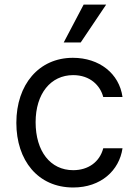

<svg xmlns="http://www.w3.org/2000/svg" viewBox="-20 -804 598 835"><path d="M298.3 11.4C419 11.4 498.6 -62.5 512.8 -159.1H429C413.4 -99.4 363.6 -63.9 298.3 -63.9C198.9 -63.9 134.9 -146.3 134.9 -272.7C134.9 -396.3 200.3 -477.3 298.3 -477.3C372.2 -477.3 416.2 -431.8 429 -382.1H512.8C498.6 -484.4 411.9 -552.6 296.9 -552.6C149.1 -552.6 51.1 -436.1 51.1 -269.9C51.1 -106.5 144.9 11.4 298.3 11.4ZM257.1 -619.3H331L441.8 -784.1H343.8Z"/></svg>

Font: Magic Ui Pro
Style: Regular
Weight: 400
Designer: Stefan Endress, Andreas Faust
Version: Version 1.000;FEAKit 1.0